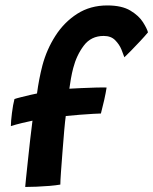

<svg xmlns="http://www.w3.org/2000/svg" viewBox="-20 -702 578 724"><path d="M75 3Q75 0 78 -28.2Q81 -56.5 85.2 -96.5Q89.5 -136.5 94 -177.2Q98.5 -218 102.5 -247Q87 -244 62.5 -238Q38 -232 21 -226.5Q21 -243.5 25 -275.5Q29 -307.5 34.5 -328.5Q41 -331 59 -335.5Q77 -340 94.8 -344.2Q112.5 -348.5 119.5 -349.5Q123 -376 128.2 -403.2Q133.5 -430.5 140 -455.5Q156 -515.5 189 -567Q222 -618.5 271.2 -650Q320.5 -681.5 384.5 -681.5Q439.5 -681.5 471.8 -662Q504 -642.5 519.2 -618.2Q534.5 -594 538 -580Q526.5 -566 508.5 -546.8Q490.5 -527.5 473.8 -510.5Q457 -493.5 449 -486Q445.5 -496.5 437.8 -515.5Q430 -534.5 414.2 -550.5Q398.5 -566.5 371 -566.5Q323.5 -566.5 296 -530Q268.5 -493.5 256 -445Q251.5 -428 247.5 -405.8Q243.5 -383.5 241.5 -367.5Q258 -368.5 286 -369.8Q314 -371 341 -371.8Q368 -372.5 382 -372Q379 -352 372.8 -324.2Q366.5 -296.5 360.5 -274Q356 -274 332.5 -272.8Q309 -271.5 279.8 -269.2Q250.5 -267 228 -264.5Q225.5 -247 222.2 -210.2Q219 -173.5 215.8 -131.5Q212.5 -89.5 210 -54.5Q207.5 -19.5 207.5 -6Q190.5 -3 166.5 -1Q142.5 1 117.8 2Q93 3 75 3Z"/></svg>

Font: Grandstander Medium
Style: Italic
Weight: 500
Italic angle: -15°
Designer: Tyler Finck
Foundry: Etcetera Type Co
Version: Version 1.200; ttfautohint (v1.8.3)